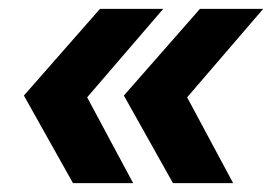

<svg xmlns="http://www.w3.org/2000/svg" viewBox="-20 -533 615 434"><path d="M371 -119 260 -317 432 -513H575L403 -313L507 -119ZM145 -119 34 -317 206 -513H349L177 -313L281 -119Z"/></svg>

Font: MuseoModerno Thin
Style: Bold Italic
Weight: 700
Italic angle: -9°
Version: Version 1.003